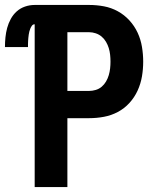

<svg xmlns="http://www.w3.org/2000/svg" viewBox="-41 -755 661 775"><path d="M99 0V-657Q92 -657 88 -651.5Q84 -646 81.5 -640Q79 -634 77.5 -628Q76 -622 75 -615.5Q74 -609 73.5 -603Q73 -597 72.5 -590.5Q72 -584 72 -577.5Q72 -571 72 -565H-21Q-21 -585 -19 -604.5Q-17 -624 -12 -642.5Q-7 -661 2.5 -678.5Q12 -696 26.5 -709Q41 -722 60 -728.5Q79 -735 99 -735H319Q349 -735 378.5 -729.5Q408 -724 434.5 -709.5Q461 -695 481.5 -672.5Q502 -650 514.5 -623Q527 -596 532 -566Q537 -536 537 -506Q537 -476 532 -446.5Q527 -417 514.5 -389.5Q502 -362 481.5 -339.5Q461 -317 434.5 -303Q408 -289 378.5 -283.5Q349 -278 319 -278H231V0ZM231 -388H319Q332 -388 345.5 -392Q359 -396 369.5 -405Q380 -414 387 -426Q394 -438 398 -451.5Q402 -465 403.5 -479Q405 -493 405 -506Q405 -520 403.5 -534Q402 -548 398 -561Q394 -574 387 -586Q380 -598 369.5 -607Q359 -616 345.5 -620.5Q332 -625 319 -625H231Z"/></svg>

Font: Iosevka Extrabold Extended
Style: Regular
Weight: 800
Width: 7
Monospace: yes
Designer: Belleve Invis
Foundry: Belleve Invis
Version: Version 32.5.0; ttfautohint (v1.8.4)